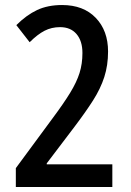

<svg xmlns="http://www.w3.org/2000/svg" viewBox="-20 -744 520 764"><path d="M427 0H43V-75L189 -273Q233 -332 259 -374.5Q285 -417 296.5 -453.5Q308 -490 308 -533Q308 -581 284.5 -608.5Q261 -636 219 -636Q185 -636 157 -621.5Q129 -607 98 -576L45 -644Q85 -684 127.5 -704Q170 -724 227 -724Q312 -724 361 -673Q410 -622 410 -539Q410 -484 395 -437.5Q380 -391 350 -344Q320 -297 276 -239L166 -94V-90H427Z"/></svg>

Font: Avrile Sans Condensed Medium
Style: Regular
Weight: 500
Width: 3
Designer: Monotype Design Team
Foundry: Monotype Imaging Inc.
Version: Version 2.001;September 10, 2019;FontCreator 11.5.0.2425 64-